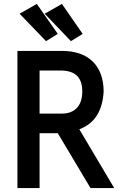

<svg xmlns="http://www.w3.org/2000/svg" viewBox="-20 -960 608 980"><path d="M80 -890 215 -750 275 -787 168 -940ZM208 -890 342 -750 402 -787 296 -940ZM182 -600H295C363 -598 400 -566 400 -493C400 -408 349 -380 295 -380H182ZM298 -700H69V0H182V-280H275L442 0H563L385 -300C452 -326 502 -379 509 -492C509 -629 427 -700 298 -700Z"/></svg>

Font: Mint Spirit
Style: Bold
Weight: 700
Designer: HARENDAL Hirwen
Foundry: Arkandis Digital Foundry.
Version: Version 1.004;FFEdit